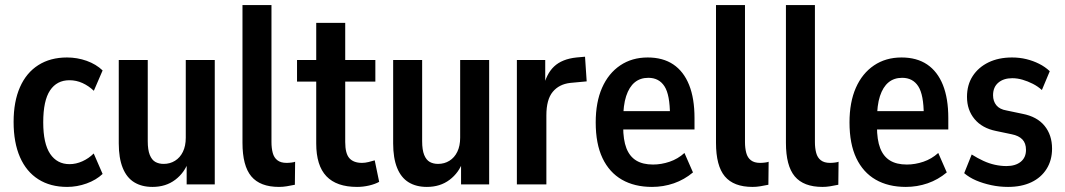

<svg xmlns="http://www.w3.org/2000/svg" viewBox="-20 -725 4186 755"><path d="M244 10Q178 10 130.8 -20Q83.5 -50 58.5 -107.2Q33.5 -164.5 33.5 -245.5Q33.5 -325.5 58.5 -382.2Q83.5 -439 130.8 -469Q178 -499 243.5 -499Q283.5 -499 320.8 -485.8Q358 -472.5 383.5 -448L349 -368Q328.5 -387.5 304.2 -398.5Q280 -409.5 253 -409.5Q203.5 -409.5 176.8 -369.5Q150 -329.5 150 -244Q150 -160.5 177.2 -120Q204.5 -79.5 253.5 -79.5Q279 -79.5 304 -90.8Q329 -102 348.5 -121.5L383.5 -41Q358 -17 320.5 -3.5Q283 10 244 10Z M579.5 10Q537.5 10 507.8 -8.2Q478 -26.5 462.5 -65Q447 -103.5 447 -161V-489H561V-170Q561 -135.5 569 -115.8Q577 -96 591 -88.2Q605 -80.5 623.5 -80.5Q648.5 -80.5 668.2 -92.8Q688 -105 699.2 -128Q710.5 -151 710.5 -183.5V-489H824.5V0H714V-91H721.5Q706 -46 669 -18Q632 10 579.5 10Z M1077 10Q1003 10 968.2 -31.5Q933.5 -73 933.5 -163.5V-705H1047.5V-166.5Q1047.5 -142.5 1052.5 -123.8Q1057.5 -105 1070.8 -94.8Q1084 -84.5 1107 -84.5Q1116 -84.5 1126.2 -85.8Q1136.5 -87 1140.5 -89L1139.5 1.5Q1122.5 5 1107.5 7.5Q1092.5 10 1077 10Z M1384 10Q1303.5 10 1263.5 -32Q1223.5 -74 1223.5 -160.5V-404H1148V-489H1223.5V-635H1337.5V-489H1456V-404H1337.5V-166.5Q1337.5 -121 1354 -102.8Q1370.5 -84.5 1403.5 -84.5Q1415.5 -84.5 1429 -87.8Q1442.5 -91 1453.5 -94.5L1471 -10Q1455 -1 1431.5 4.5Q1408 10 1384 10Z M1658.5 10Q1616.5 10 1586.8 -8.2Q1557 -26.5 1541.5 -65Q1526 -103.5 1526 -161V-489H1640V-170Q1640 -135.5 1648 -115.8Q1656 -96 1670 -88.2Q1684 -80.5 1702.5 -80.5Q1727.5 -80.5 1747.2 -92.8Q1767 -105 1778.2 -128Q1789.5 -151 1789.5 -183.5V-489H1903.5V0H1793V-91H1800.5Q1785 -46 1748 -18Q1711 10 1658.5 10Z M2012.5 0V-489H2124V-378H2116Q2127.5 -434 2158.8 -463.5Q2190 -493 2247 -499L2280.5 -502L2287 -405L2222.5 -399Q2178.5 -394 2153.5 -363.8Q2128.5 -333.5 2128.5 -271.5V0Z M2544 10Q2475 10 2425.5 -18.5Q2376 -47 2349.2 -103.2Q2322.5 -159.5 2322.5 -243.5Q2322.5 -323 2347.5 -379.8Q2372.5 -436.5 2418.8 -467.8Q2465 -499 2527 -499Q2587 -499 2627.8 -471.5Q2668.5 -444 2689.8 -391Q2711 -338 2711 -261V-216H2416V-288H2629L2614.5 -271.5Q2614.5 -352 2593 -385.5Q2571.5 -419 2529.5 -419Q2497.5 -419 2475.8 -401Q2454 -383 2442.2 -347Q2430.5 -311 2430.5 -254.5V-227.5Q2430.5 -175 2443.2 -142.2Q2456 -109.5 2481.8 -93.8Q2507.5 -78 2548 -78Q2580.5 -78 2613 -89Q2645.5 -100 2671.5 -123.5L2705 -47Q2671 -18.5 2629.8 -4.2Q2588.5 10 2544 10Z M2939 10Q2865 10 2830.2 -31.5Q2795.5 -73 2795.5 -163.5V-705H2909.5V-166.5Q2909.5 -142.5 2914.5 -123.8Q2919.5 -105 2932.8 -94.8Q2946 -84.5 2969 -84.5Q2978 -84.5 2988.2 -85.8Q2998.5 -87 3002.5 -89L3001.5 1.5Q2984.5 5 2969.5 7.5Q2954.5 10 2939 10Z M3214 10Q3140 10 3105.2 -31.5Q3070.5 -73 3070.5 -163.5V-705H3184.5V-166.5Q3184.5 -142.5 3189.5 -123.8Q3194.5 -105 3207.8 -94.8Q3221 -84.5 3244 -84.5Q3253 -84.5 3263.2 -85.8Q3273.5 -87 3277.5 -89L3276.5 1.5Q3259.5 5 3244.5 7.5Q3229.5 10 3214 10Z M3542 10Q3473 10 3423.5 -18.5Q3374 -47 3347.2 -103.2Q3320.5 -159.5 3320.5 -243.5Q3320.5 -323 3345.5 -379.8Q3370.5 -436.5 3416.8 -467.8Q3463 -499 3525 -499Q3585 -499 3625.8 -471.5Q3666.5 -444 3687.8 -391Q3709 -338 3709 -261V-216H3414V-288H3627L3612.5 -271.5Q3612.5 -352 3591 -385.5Q3569.5 -419 3527.5 -419Q3495.5 -419 3473.8 -401Q3452 -383 3440.2 -347Q3428.5 -311 3428.5 -254.5V-227.5Q3428.5 -175 3441.2 -142.2Q3454 -109.5 3479.8 -93.8Q3505.5 -78 3546 -78Q3578.5 -78 3611 -89Q3643.5 -100 3669.5 -123.5L3703 -47Q3669 -18.5 3627.8 -4.2Q3586.5 10 3542 10Z M3944 10Q3910 10 3877.5 3Q3845 -4 3818.2 -15.5Q3791.5 -27 3771.5 -44L3801 -117.5Q3824 -103 3846.8 -92.5Q3869.5 -82 3892.5 -77Q3915.5 -72 3937.5 -72Q3973 -72 3993.8 -88.8Q4014.5 -105.5 4014.5 -135.5Q4014.5 -162 4000.2 -176.8Q3986 -191.5 3958.5 -197L3896.5 -210Q3842 -221 3812.2 -256.8Q3782.5 -292.5 3782.5 -344Q3782.5 -391.5 3805 -426Q3827.5 -460.5 3867.2 -479.8Q3907 -499 3959.5 -499Q3989 -499 4015.8 -492.5Q4042.5 -486 4066 -474.2Q4089.5 -462.5 4108 -445L4077 -371Q4061 -385.5 4041.2 -395.5Q4021.5 -405.5 4001 -411.5Q3980.5 -417.5 3960.5 -417.5Q3926.5 -417.5 3905.8 -400Q3885 -382.5 3885 -350.5Q3885 -327 3898 -311Q3911 -295 3938.5 -290.5L4000.5 -277.5Q4058 -266.5 4087.5 -230.2Q4117 -194 4117 -140.5Q4117 -95 4095.5 -60.8Q4074 -26.5 4035.2 -8.2Q3996.5 10 3944 10Z"/></svg>

Font: Nunito Sans 12pt ExtraLight Condensed
Style: Regular
Weight: 200
Width: 3
Version: Version 3.101;gftools[0.9.27]